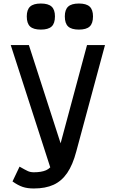

<svg xmlns="http://www.w3.org/2000/svg" viewBox="-20 -1056 640 1090"><path d="M172 14Q135 14 108.5 5Q82 -4 51 -26L91 -110Q124 -91 138.5 -84.5Q153 -78 172 -78Q215 -78 241.5 -89.5Q268 -101 286 -134Q304 -167 321 -231L474 -800H576L413 -196Q393 -120 361.5 -74Q330 -28 284 -7Q238 14 172 14ZM285 -45 41 -800H144L351 -159ZM428 -888Q386 -888 367 -905.5Q348 -923 348 -963Q348 -1001 367 -1018.5Q386 -1036 428 -1036Q470 -1036 489 -1018.5Q508 -1001 508 -963Q508 -923 489 -905.5Q470 -888 428 -888ZM212 -888Q170 -888 151 -905.5Q132 -923 132 -963Q132 -1001 151 -1018.5Q170 -1036 212 -1036Q254 -1036 273 -1018.5Q292 -1001 292 -963Q292 -923 273 -905.5Q254 -888 212 -888Z"/></svg>

Font: Victor Mono Thin
Style: Regular
Weight: 100
Monospace: yes
Designer: Rune Bjørnerås
Version: Version 1.561;gftools[0.9.30]